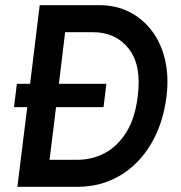

<svg xmlns="http://www.w3.org/2000/svg" viewBox="-20 -720 697 740"><path d="M47 0 85 -307H34L45 -397H96L133 -700H364Q427 -700 478.5 -674Q530 -648 565.5 -601Q601 -554 616 -490Q631 -426 622 -350Q609 -244 562 -165Q515 -86 442 -43Q369 0 278 0ZM171 -104H276Q335 -104 384 -130Q433 -156 467 -210.5Q501 -265 511 -350Q526 -469 476 -532.5Q426 -596 337 -596H231L207 -397H390L379 -307H196Z"/></svg>

Font: Haskoy SemiBold
Style: Italic
Weight: 600
Designer: Ertekin Erdin
Foundry: Ertekin Erdin
Version: Version 2.000; ttfautohint (v1.8.4.7-5d5b)